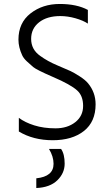

<svg xmlns="http://www.w3.org/2000/svg" viewBox="-20 -700 567 968"><path d="M288 51Q306 77 306 125Q306 173 269 209Q232 245 163 248V199Q250 190 250 126Q250 89 227 51ZM462 -174Q462 -86 403 -39.5Q344 7 246 7Q148 7 75 -37V-106Q105 -83 152.5 -68Q200 -53 260 -53Q320 -53 359.5 -84Q399 -115 399 -166Q399 -217 369 -244Q336 -274 247 -312Q164 -348 147.5 -362Q131 -376 115 -391Q99 -406 92 -421Q73 -462 73 -500Q73 -585 134 -632.5Q195 -680 281 -680Q367 -680 423 -650V-581Q399 -597 360 -608Q321 -619 284 -619Q217 -619 177 -587.5Q137 -556 137 -504Q137 -450 183 -418Q220 -391 269 -370.5Q318 -350 336 -341.5Q354 -333 382 -315Q410 -297 424 -280Q462 -234 462 -174Z"/></svg>

Font: Hind Kochi Light
Style: Regular
Weight: 300
Designer: Dhruvi Tolia
Foundry: Indian Type Foundry
Version: Version 0.702;PS 1.0;hotconv 1.0.81;makeotf.lib2.5.63406